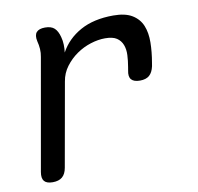

<svg xmlns="http://www.w3.org/2000/svg" viewBox="-68 -631 736 712"><g transform="rotate(-10 300.0 -275.0)"><path d="M75 10Q52 10 43 -1Q34 -12 38 -35L112 -455Q115 -470 114 -485Q113 -500 109 -515Q104 -538 113.5 -549Q123 -560 146 -560Q169 -560 181 -549Q193 -538 199 -515Q203 -501 203.5 -485.5Q204 -470 202 -456Q228 -504 278.5 -532Q329 -560 403 -560Q448 -560 474 -544Q500 -528 511 -501Q522 -474 521.5 -438Q521 -402 514 -362L512 -350Q507 -327 494.5 -316Q482 -305 459 -305Q436 -305 426.5 -316Q417 -327 422 -350L424 -362Q428 -385 429 -406.5Q430 -428 423.5 -445Q417 -462 402 -472Q387 -482 358 -482Q332 -482 303.5 -473Q275 -464 250.5 -447Q226 -430 207.5 -405.5Q189 -381 184 -350L128 -35Q124 -12 111 -1Q98 10 75 10Z"/></g></svg>

Font: Maple Mono NL
Style: Italic
Weight: 400
Italic angle: -10°
Monospace: yes
Designer: subframe7536
Version: Version 7.000